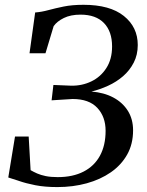

<svg xmlns="http://www.w3.org/2000/svg" viewBox="-20 -771 612 800"><path d="M219 8.5Q167 8.5 127.5 0.8Q88 -7 60 -16.8Q32 -26.5 14.5 -31.5L42.5 -202H99.5L107.5 -62Q119.5 -55 134.8 -48.2Q150 -41.5 171 -37.2Q192 -33 220.5 -33Q283.5 -33 328.2 -56Q373 -79 396.5 -122.2Q420 -165.5 420 -226Q420 -284.5 385.5 -321.5Q351 -358.5 282.5 -358.5L195 -353L202.5 -417L276 -414Q321.5 -413 360.5 -431.8Q399.5 -450.5 423.2 -487.5Q447 -524.5 447 -577.5Q447 -640 413.2 -675Q379.5 -710 315.5 -710Q274.5 -710 246 -696Q217.5 -682 203.5 -662L169.5 -549H103L126.5 -719Q153 -721 181.5 -728.8Q210 -736.5 245.5 -743.8Q281 -751 328 -751Q438 -751 496 -704.5Q554 -658 554 -583.5Q554 -542.5 537.2 -510Q520.5 -477.5 492.8 -453.5Q465 -429.5 430.5 -413.8Q396 -398 361 -389.5Q413 -385.5 452 -364.8Q491 -344 512.8 -309.2Q534.5 -274.5 534.5 -228Q534.5 -171 510 -127.2Q485.5 -83.5 442 -53.2Q398.5 -23 341.2 -7.2Q284 8.5 219 8.5Z"/></svg>

Font: Merriweather 72pt
Style: Italic
Weight: 400
Italic angle: -7.8°
Version: Version 2.101